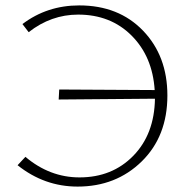

<svg xmlns="http://www.w3.org/2000/svg" viewBox="-20 -684 698 710"><path d="M273 -664Q419 -664 509 -570.5Q599 -477 599 -331Q599 -180 504 -87Q409 6 267 6Q144 6 45 -73L74 -104Q164 -28 274 -28Q395 -28 473 -108Q551 -188 553 -319L197 -316L199 -353L552 -351Q544 -475 466.5 -552.5Q389 -630 269 -630Q169 -630 86 -565L63 -595Q154 -664 273 -664Z"/></svg>

Font: EauTest Light
Style: Regular
Weight: 300
Designer: Christian Thalmann (Catharsis Fonts)
Version: Version 0.001;PS 000.001;hotconv 1.0.88;makeotf.lib2.5.64775